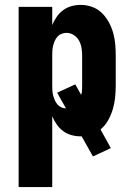

<svg xmlns="http://www.w3.org/2000/svg" viewBox="-20 -548 540 783"><path d="M56 215V-520H193V-446Q200 -463 211 -479Q222 -495 237.5 -506.5Q253 -518 271.5 -523Q290 -528 309 -528Q333 -528 355.5 -520Q378 -512 395 -495.5Q412 -479 423.5 -458Q435 -437 441.5 -414Q448 -391 450 -367.5Q452 -344 452 -320V-200Q452 -175 449.5 -150.5Q447 -126 440 -102.5Q433 -79 421 -57.5Q409 -36 390 -20L432 56L359 90L313 8Q312 8 311 8Q310 8 309 8Q290 8 271.5 3Q253 -2 237.5 -13.5Q222 -25 211 -41Q200 -57 193 -74V215ZM249 -106 213 -170 287 -204 311 -161Q314 -170 314.5 -180Q315 -190 315 -200V-320Q315 -336 312.5 -352Q310 -368 302.5 -382Q295 -396 281 -405Q267 -414 251 -414Q241 -414 231 -410Q221 -406 214 -398Q207 -390 203 -380.5Q199 -371 196.5 -361Q194 -351 193.5 -340.5Q193 -330 193 -320V-200Q193 -190 193.5 -180Q194 -170 196.5 -160Q199 -150 203 -140.5Q207 -131 213.5 -123Q220 -115 229.5 -110.5Q239 -106 249 -106Z"/></svg>

Font: Iosevka SS04 Heavy
Style: Regular
Weight: 900
Monospace: yes
Designer: Belleve Invis
Foundry: Belleve Invis
Version: Version 19.0.0; ttfautohint (v1.8.4)